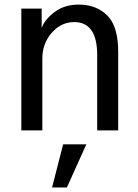

<svg xmlns="http://www.w3.org/2000/svg" viewBox="-20 -576 609 848"><path d="M74.2 0V-538.1H164.1V-454.1H165Q177.7 -490.2 221.2 -522.9Q264.6 -555.7 328.1 -555.7Q405.3 -555.7 453.6 -507.8Q502 -460 502 -347.7V0H409.2V-333Q409.2 -478.5 307.6 -478.5Q250 -478.5 208.5 -431.2Q167 -383.8 167 -317.4V0ZM210 252 258.8 61.5H361.3L275.4 252Z"/></svg>

Font: Gothic A1 Medium
Style: Regular
Weight: 500
Designer: HanYang I&C Co.,Ltd.
Foundry: HanYang I&C Co.,Ltd.
Version: Version 2.50